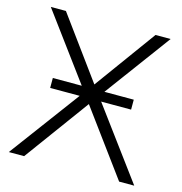

<svg xmlns="http://www.w3.org/2000/svg" viewBox="-105 -800 850 896"><g transform="rotate(15 320.0 -352.5)"><path d="M17 0 285 -361 31 -705H104L321 -408L537 -705H610L356 -361L623 0H550L320 -313L91 0ZM126 -339V-387H517V-339Z"/></g></svg>

Font: Nunito Sans Light
Style: Regular
Weight: 300
Designer: Vernon Adams
Foundry: Vernon Adams
Version: Version 3.101; ttfautohint (v1.8.4.7-5d5b);gftools[0.9.27]